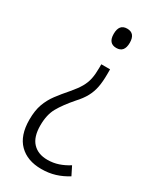

<svg xmlns="http://www.w3.org/2000/svg" viewBox="-188 -598 706 854"><g transform="rotate(30 165.0 -171.0)"><path d="M224 -318Q224 -279 218.5 -250.5Q213 -222 199.5 -197Q186 -172 161 -145Q121 -99 100.5 -62.5Q80 -26 80 29Q80 88 107.5 117Q135 146 183 146Q213 146 239.5 137Q266 128 291 112L313 156Q283 175 250.5 185Q218 195 180 195Q108 195 66.5 153.5Q25 112 25 31Q25 -16 37 -49Q49 -82 70 -110Q91 -138 119 -170Q143 -198 156 -220.5Q169 -243 174 -267Q179 -291 179 -323V-342H224ZM241 -488Q241 -438 200 -438Q159 -438 159 -487Q159 -537 200 -537Q241 -537 241 -488Z"/></g></svg>

Font: Noto Sans Condensed Light
Style: Regular
Weight: 300
Width: 3
Designer: Monotype Design Team
Foundry: Monotype Imaging Inc.
Version: Version 2.013; ttfautohint (v1.8.4.7-5d5b)